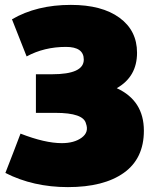

<svg xmlns="http://www.w3.org/2000/svg" viewBox="-20 -738 650 786"><path d="M569 -203Q569 -89 487 -30.5Q405 28 258 28Q116 28 2 -30Q14 -60 35 -115Q56 -170 64 -191Q164 -152 233 -152Q284 -152 314.5 -174.5Q345 -197 332 -232Q322 -276 207 -276H127V-434H193Q323 -434 323 -494Q323 -546 250 -546Q161 -546 89 -507L29 -659Q130 -718 270 -718Q397 -718 469 -665.5Q541 -613 541 -522Q541 -424 458 -377Q569 -326 569 -203Z"/></svg>

Font: Repo
Style: ExtraBlack
Weight: 1000
Designer: Stefan Peev
Foundry: Context Ltd
Version: Version 001.000